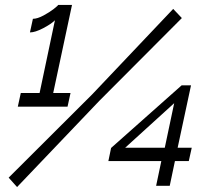

<svg xmlns="http://www.w3.org/2000/svg" viewBox="-20 -751 854 776"><path d="M265 -375 253 -320H52L64 -375H140L202 -669Q187 -654 154.5 -637Q122 -620 101 -620L113 -675Q131 -675 156 -688.5Q181 -702 197.5 -715Q214 -728 215 -731H271L195 -375ZM15 -33 353 -370 680 -715 715 -678 381 -343 49 5ZM632 -100H418L429 -153L714 -406H752L698 -154H755L743 -100H687L666 0H611ZM646 -154 684 -334 486 -154Z"/></svg>

Font: Raleway-v4020 Medium
Style: Italic
Weight: 500
Italic angle: -12°
Designer: Matt McInerney, Pablo Impallari, Rodrigo Fuenzalida
Foundry: Matt McInerney, Pablo Impallari, Rodrigo Fuenzalida
Version: Version 4.020;PS 004.020;hotconv 1.0.88;makeotf.lib2.5.64775